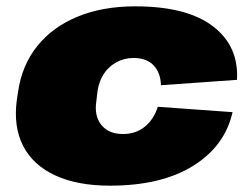

<svg xmlns="http://www.w3.org/2000/svg" viewBox="-20 -573 787 606"><path d="M327 13Q224 13 154 -19.5Q84 -52 53 -112.5Q22 -173 33 -257L37 -283Q49 -367 97.5 -427.5Q146 -488 225 -520.5Q304 -553 407 -553Q569 -553 651.5 -490.5Q734 -428 728 -321L488 -304Q487 -343 465 -366.5Q443 -390 401 -390Q373 -390 348.5 -377Q324 -364 308.5 -341Q293 -318 288 -287L284 -253Q277 -207 300 -178.5Q323 -150 368 -150Q409 -150 437.5 -173.5Q466 -197 478 -236L714 -219Q690 -112 589.5 -49.5Q489 13 327 13Z"/></svg>

Font: Pathway Extreme 8pt Thin 12pt Black
Style: Italic
Weight: 900
Italic angle: -8°
Version: Version 1.001;gftools[0.9.26]